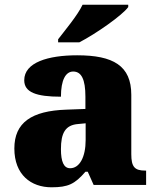

<svg xmlns="http://www.w3.org/2000/svg" viewBox="-20 -786 666 816"><path d="M227 -619V-606H317C387 -642 500 -721 525 -756V-766H331C310 -721 256 -657 227 -619ZM199 10C270 10 298 -4 343 -56H353L378 0H601V-61H597C552 -61 538 -77 538 -131V-383C538 -507 461 -551 308 -551C185 -551 83 -521 83 -445C83 -394 133 -375 239 -375C239 -446 259 -482 291 -482C326 -482 343 -449 343 -375V-323L262 -320C114 -315 41 -265 41 -155C41 -43 112 10 199 10ZM278 -71C251 -71 239 -99 239 -152C239 -220 257 -255 313 -259L344 -262V-191C344 -118 318 -71 278 -71Z"/></svg>

Font: Noto Serif Thai Black
Style: Regular
Weight: 900
Designer: Monotype Design Team
Foundry: Monotype Imaging Inc.
Version: Version 2.002